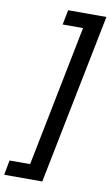

<svg xmlns="http://www.w3.org/2000/svg" viewBox="-172 -793 607 1038"><g transform="rotate(10 131.0 -274.0)"><path d="M138 194 325 -742H115L99 -661H211L57 113H-56L-71 194Z"/></g></svg>

Font: AWKNG-Font Medium
Style: Italic
Weight: 500
Italic angle: -11.3°
Designer: Awakening Church
Foundry: Awakening Church
Version: Version 1.700;PS 001.700;hotconv 1.0.88;makeotf.lib2.5.64775